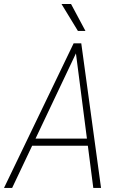

<svg xmlns="http://www.w3.org/2000/svg" viewBox="-49 -924 590 944"><path d="M333.5 -680.7 10.7 0H-29.3L313 -710.9H343.3ZM409.7 0 321.8 -681.2 322.8 -710.9H350.6L447.8 0ZM403.3 -242.7 397.5 -207.5H95.2L101.1 -242.7ZM300.3 -904.3 371.1 -772H334L253.4 -904.3Z"/></svg>

Font: Roboto Condensed ExtraLight
Style: Italic
Weight: 250
Italic angle: -12°
Designer: Christian Robertson
Foundry: Google
Version: Version 3.008; 2023